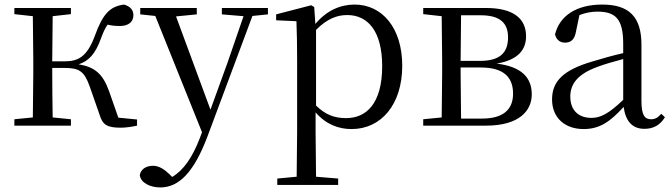

<svg xmlns="http://www.w3.org/2000/svg" viewBox="-20 -551 2946 842"><path d="M417 -47C430 -4 449 9 510 9C531 9 559 5 581 0V-27L499 -35L458 -152C431 -227 396 -257 325 -269C368 -283 398 -313 423 -383C433 -410 441 -428 452 -443C467 -439 484 -437 506 -437C542 -437 565 -454 565 -484C565 -508 551 -523 524 -531C461 -523 430 -488 396 -394C361 -300 322 -282 262 -282H209L211 -480L291 -489V-516H43V-489L124 -480L126 -288V-229L124 -36L43 -28V0H291V-28L211 -36C210 -92 209 -176 209 -253H263C326 -253 349 -240 373 -173Z M953 -488 1048 -480 977 -274 903 -70 752 -479 843 -488V-516H595V-488L661 -481L866 29L855 58C824 138 785 196 735 225L723 213C700 191 677 176 651 176C623 176 598 189 593 217C597 251 639 271 683 271C764 271 830 206 890 47L1087 -481L1155 -488V-516H953Z M1522 15C1651 15 1744 -92 1744 -263C1744 -427 1657 -531 1535 -531C1474 -531 1413 -506 1363 -446L1358 -520L1345 -528L1191 -488V-462L1280 -458C1282 -408 1283 -355 1283 -287V27L1281 224L1196 232V260H1463V232L1366 224L1364 27V-58C1412 -3 1468 15 1522 15ZM1366 -420C1416 -470 1459 -485 1503 -485C1594 -485 1656 -413 1656 -261C1656 -95 1585 -33 1498 -33C1449 -33 1409 -46 1366 -88Z M1916 0H2111C2259 0 2312 -67 2312 -137C2312 -210 2268 -259 2158 -272C2258 -289 2287 -338 2287 -392C2287 -467 2235 -516 2111 -516H1836V-489L1917 -480L1919 -288V-229L1917 -36L1836 -28V0ZM2002 -484H2088C2173 -484 2208 -450 2208 -387C2208 -317 2169 -284 2085 -284H2000ZM2000 -255H2088C2192 -255 2230 -210 2230 -140C2230 -71 2187 -31 2094 -31H2002L2000 -229Z M2806 14C2845 14 2875 -2 2896 -37L2880 -52C2864 -34 2852 -28 2835 -28C2808 -28 2793 -45 2793 -108V-355C2793 -479 2737 -531 2621 -531C2508 -531 2434 -482 2414 -400C2420 -377 2435 -364 2458 -364C2483 -364 2500 -377 2506 -413L2521 -485C2548 -495 2573 -500 2599 -500C2678 -500 2713 -470 2713 -359V-318C2669 -308 2622 -295 2580 -282C2448 -244 2401 -193 2401 -115C2401 -32 2460 15 2539 15C2611 15 2656 -18 2715 -82C2723 -22 2751 14 2806 14ZM2713 -113C2650 -53 2614 -34 2574 -34C2518 -34 2481 -66 2481 -128C2481 -183 2514 -226 2598 -257C2632 -270 2672 -281 2713 -292Z"/></svg>

Font: Noto Serif CJK TC
Style: Regular
Weight: 400
Designer: Ryoko NISHIZUKA 西塚涼子 (kana & ideographs); Frank Grießhammer (Latin, Greek & Cyrillic); Wenlong ZHANG 张文龙 (bopomofo); San
Foundry: Adobe
Version: Version 2.001;hotconv 1.1.0;makeotfexe 2.6.0